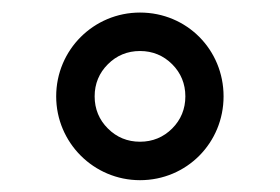

<svg xmlns="http://www.w3.org/2000/svg" viewBox="-20 -390 455 312"><path d="M71.3 -233.4C71.3 -158.2 132.3 -97.2 207.5 -97.2C283.7 -97.2 343.3 -158.2 343.3 -233.4C343.3 -309.1 283.7 -369.6 207.5 -369.6C132.3 -369.6 71.3 -309.1 71.3 -233.4ZM133.8 -233.4C133.8 -253.9 141.1 -271.5 155.3 -285.6C169.4 -299.8 187 -307.1 207.5 -307.1C228 -307.1 245.6 -299.8 259.8 -285.6C273.9 -271.5 281.2 -253.9 281.2 -233.4C281.2 -212.9 273.9 -195.3 259.8 -181.2C245.6 -167 228 -159.7 207.5 -159.7C187 -159.7 169.4 -167 155.3 -181.2C141.1 -195.3 133.8 -212.9 133.8 -233.4Z"/></svg>

Font: Vazirmatn Light
Style: Regular
Weight: 300
Designer: Saber Rastikerdar
Foundry: Saber Rastikerdar
Version: Version 33.003